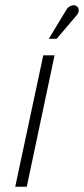

<svg xmlns="http://www.w3.org/2000/svg" viewBox="-20 -712 320 732"><path d="M269 -650Q276 -657 278.5 -664Q281 -671 279.5 -678Q278 -685 271 -689Q266 -693 258.5 -692Q251 -691 244 -686.5Q237 -682 232 -673L166 -564H196ZM38 0H82L188 -501H145Z"/></svg>

Font: Advent Pro Light
Style: Italic
Weight: 300
Italic angle: -12°
Version: Version 3.000